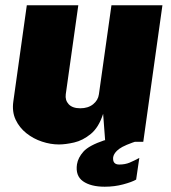

<svg xmlns="http://www.w3.org/2000/svg" viewBox="-20 -537 649 727"><path d="M203 10Q171.5 10 139 -0.8Q106.5 -11.5 80 -32.5Q53.5 -53.5 39.2 -83.8Q25 -114 30.5 -153L81.5 -517H276.5L229 -180Q226 -157.5 240.2 -142.2Q254.5 -127 284 -127Q313.5 -127 332.5 -142.2Q351.5 -157.5 354.5 -180L402 -517H595L522.5 0H378.5L370.5 -106Q354 -54.5 323.8 -29.8Q293.5 -5 260.8 2.5Q228 10 203 10ZM376.5 170Q323.5 170 294.2 149.2Q265 128.5 271.5 85Q275.5 60 296 37Q316.5 14 375.5 -6H508.5Q451 12 431.2 26.8Q411.5 41.5 408.5 58Q405.5 86 431.5 86Q453.5 86 470.8 78.8Q488 71.5 507.5 61L495.5 143Q479 152.5 446.2 161.2Q413.5 170 376.5 170Z"/></svg>

Font: Public Sans Black
Style: Italic
Weight: 900
Italic angle: -8°
Designer: The Public Sans project authors (U.S. Web Design System). Libre Franklin designed by Pablo Impallari and Rodrigo Fuenzal
Version: Version 1.007; ttfautohint (v1.8.1) -l 8 -r 50 -G 200 -x 14 